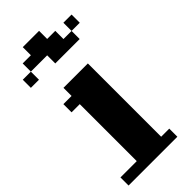

<svg xmlns="http://www.w3.org/2000/svg" viewBox="-242 -792 834 834"><g transform="rotate(-45 175.0 -375.0)"><path d="M299.8 -49.8V0H0V-49.8H100.1V-399.9H49.8V-450.2H100.1V-500H250V-49.8ZM299.8 -600.1H149.9V-649.9H49.8V-600.1H0V-649.9H49.8V-700.2H100.1V-750H200.2V-700.2H250V-649.9H299.8ZM299.8 -649.9V-700.2H350.1V-649.9Z"/></g></svg>

Font: Redaction 50
Style: Bold
Weight: 700
Designer: Jeremy Mickel / Forest Young
Foundry: MCKL
Version: Version 2.001;hotconv 1.0.113;makeotfexe 2.5.65598 DEVELOPME